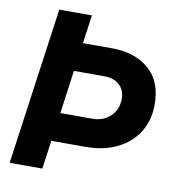

<svg xmlns="http://www.w3.org/2000/svg" viewBox="-83 -821 839 897"><g transform="rotate(10 337.0 -372.5)"><path d="M22 0 126 -745H281L262 -610H401Q508 -610 575 -553Q642 -496 642 -385Q642 -311 607 -254.5Q572 -198 508 -166.5Q444 -135 357 -135H196L177 0ZM215 -270H367Q419 -270 452.5 -302.5Q486 -335 486 -385Q486 -426 459.5 -450.5Q433 -475 388 -475H243Z"/></g></svg>

Font: Plus Jakarta Sans ExtraBold
Style: Italic
Weight: 800
Italic angle: -8°
Designer: Gumpita Rahayu
Foundry: Tokotype
Version: Version 2.071; ttfautohint (v1.8.4.7-5d5b);gftools[0.9.29]